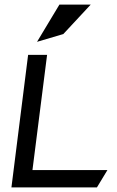

<svg xmlns="http://www.w3.org/2000/svg" viewBox="-20 -820 510 840"><path d="M257 -671 377 -800H240L142 -637ZM186 -580H103L30 0H404L450 -76H122Z"/></svg>

Font: Charger
Style: BdIt
Weight: 400
Designer: Jasper
Foundry: Cannot Into Space Fonts
Version: Version 0.98